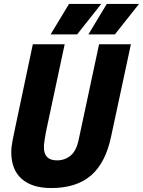

<svg xmlns="http://www.w3.org/2000/svg" viewBox="-20 -935 723 971"><path d="M239 16Q142 16 89.5 -30.5Q37 -77 37 -166Q37 -192 44 -227Q51 -262 57 -290L146 -711H307L212 -266Q209 -249 205.5 -226.5Q202 -204 202 -190Q202 -124 268 -124Q308 -124 337 -148Q366 -172 378 -229L481 -711H642L542 -245Q514 -111 440 -47.5Q366 16 239 16ZM236 -761 329 -915H492L370 -761ZM427 -761 520 -915H683L561 -761Z"/></svg>

Font: Geist Mono ExtraBold
Style: Italic
Weight: 800
Italic angle: -12°
Monospace: yes
Designer: Basement.studio, Andrés Briganti, Mateo Zaragoza
Foundry: Basement.studio, Vercel, Andrés Briganti, Guido Ferreyra, Mateo Zaragoza
Version: Version 1.500; ttfautohint (v1.8.4.7-5d5b)